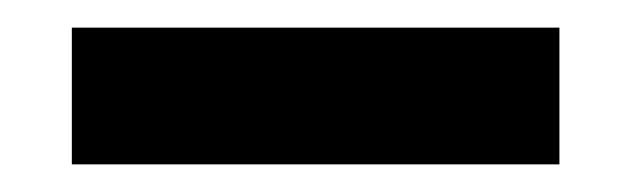

<svg xmlns="http://www.w3.org/2000/svg" viewBox="-20 -103 457 139"><path d="M385 -83V16H32V-83Z"/></svg>

Font: Do Hyeon
Style: Regular
Weight: 400
Version: Version 1.001